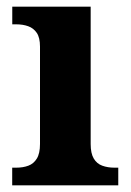

<svg xmlns="http://www.w3.org/2000/svg" viewBox="-20 -556 392 576"><path d="M16.6 0V-53H29Q49.3 -53 65.2 -59Q81.1 -64.9 90.5 -80.3Q100 -95.7 100 -124.1V-416.1Q100 -443.2 90.3 -457.4Q80.5 -471.7 64.6 -477.3Q48.7 -483 29 -483H16.8V-536H252V-123.9Q252 -95.8 261.3 -80.3Q270.5 -64.8 286.9 -58.9Q303.3 -53 323 -53H334.8V0Z"/></svg>

Font: Noto Serif Ethiopic
Style: Regular
Weight: 400
Designer: Monotype Design Team
Foundry: Monotype Imaging Inc.
Version: Version 2.102